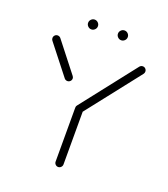

<svg xmlns="http://www.w3.org/2000/svg" viewBox="-120 -720 704 806"><g transform="rotate(20 232.0 -317.0)"><path d="M232.2 -273Q239.6 -273 244.8 -267.8Q250 -262.6 250 -255.2V-17.8Q250 -10.7 244.8 -5.4Q239.6 0 232.2 0Q225.2 0 220 -5.2Q214.8 -10.4 214.8 -17.8V-255.2Q214.8 -262.6 220 -267.8Q225.2 -273 232.2 -273ZM163 -369.6Q163 -362.6 157.8 -357.4Q152.6 -352.2 145.2 -352.2Q141.1 -352.2 137.4 -354.1Q133.7 -355.9 131.5 -358.9L28.5 -490Q24.8 -494.8 24.8 -500.7Q24.8 -508.1 29.8 -513.3Q34.8 -518.5 42.2 -518.5Q46.3 -518.5 50 -516.7Q53.7 -514.8 55.9 -511.9L158.9 -380.4Q163 -375.6 163 -369.6ZM422.2 -518.9Q429.6 -518.9 434.6 -513.7Q439.6 -508.5 439.6 -501.1Q439.6 -495.2 435.9 -490.4L245.9 -248.1Q243.7 -245.2 240 -243.3Q236.3 -241.5 232.2 -241.5Q225.2 -241.5 220 -246.7Q214.8 -251.9 214.8 -258.9Q214.8 -265.6 218.5 -269.6L408.5 -512.2Q410.7 -515.2 414.4 -517Q418.1 -518.9 422.2 -518.9ZM277 -612.2Q277 -621.1 283.5 -627.6Q290 -634.1 298.9 -634.1Q307.8 -634.1 314.3 -627.6Q320.7 -621.1 320.7 -612.2Q320.7 -603.3 314.3 -596.9Q307.8 -590.4 298.9 -590.4Q290 -590.4 283.5 -596.9Q277 -603.3 277 -612.2ZM143.7 -612.2Q143.7 -621.1 150.2 -627.6Q156.7 -634.1 165.6 -634.1Q174.4 -634.1 180.9 -627.6Q187.4 -621.1 187.4 -612.2Q187.4 -603.3 180.9 -596.9Q174.4 -590.4 165.6 -590.4Q156.7 -590.4 150.2 -596.9Q143.7 -603.3 143.7 -612.2Z"/></g></svg>

Font: 26F Galaxy Sans Light
Style: Regular
Weight: 300
Designer: C₂₉H₂₅N₃O₅
Version: Version 1.100